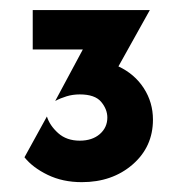

<svg xmlns="http://www.w3.org/2000/svg" viewBox="-20 -812 373 386"><path d="M144.4 -445.8Q106.2 -445.8 76 -460.4Q45.8 -475 29.2 -495.8L74.3 -577.8Q79.9 -559.7 96.9 -544.4Q113.9 -529.2 140.3 -529.2Q165.3 -529.2 180.6 -542.4Q195.8 -555.6 195.8 -575.7Q195.8 -592.4 183.3 -607.3Q170.8 -622.2 140.3 -622.2Q126.4 -622.2 113.9 -618.4Q101.4 -614.6 91 -609L146.5 -712.5H45.8V-791.7H281.2L218.1 -678.5Q250.7 -663.2 269.1 -634.7Q287.5 -606.2 287.5 -571.5Q287.5 -516.7 246.5 -481.2Q205.6 -445.8 144.4 -445.8Z"/></svg>

Font: co2trust
Style: Bold
Weight: 700
Designer: Kristian Moeller
Foundry: Dicotype
Version: Version 1.000